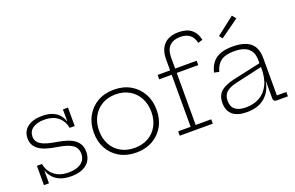

<svg xmlns="http://www.w3.org/2000/svg" viewBox="-97 -1179 2413 1569"><g transform="rotate(-20 1110.0 -394.5)"><path d="M300.5 8.5Q243 8.5 204 -8.2Q165 -25 142.2 -51.8Q119.5 -78.5 110.5 -109H98.5L108 -168Q119 -106 165.8 -67Q212.5 -28 292 -28Q360.5 -28 399.8 -56.8Q439 -85.5 439 -138.5Q439 -186 401.5 -213.8Q364 -241.5 274.5 -255Q164.5 -271.5 116.5 -307.2Q68.5 -343 68.5 -403.5Q68.5 -466 114.8 -501.5Q161 -537 240.5 -537Q297.5 -537 334.8 -520.5Q372 -504 392 -478.2Q412 -452.5 419 -425.5H431L421.5 -368Q411.5 -427 367.8 -464.2Q324 -501.5 246.5 -501.5Q185 -501.5 148.2 -475.8Q111.5 -450 111.5 -404Q111.5 -359 152.2 -334.2Q193 -309.5 281 -296Q389.5 -279 436 -241.2Q482.5 -203.5 482.5 -139.5Q482.5 -70 434.5 -30.8Q386.5 8.5 300.5 8.5ZM64 0V-168H108V0ZM421.5 -368V-528.5H465.5V-368Z M866.5 8.5Q785.5 8.5 724 -26.2Q662.5 -61 628 -122Q593.5 -183 593.5 -263Q593.5 -343.5 628 -405.5Q662.5 -467.5 723.8 -502.8Q785 -538 866.5 -538Q948 -538 1009.5 -502.8Q1071 -467.5 1105.5 -405.5Q1140 -343.5 1140 -263Q1140 -183 1105.5 -122Q1071 -61 1009.5 -26.2Q948 8.5 866.5 8.5ZM866.5 -32Q934.5 -32 985.8 -61Q1037 -90 1065.5 -142.2Q1094 -194.5 1094 -263Q1094 -331.5 1065.5 -384.2Q1037 -437 985.8 -467Q934.5 -497 866.5 -497Q799 -497 747.8 -467Q696.5 -437 668 -384.2Q639.5 -331.5 639.5 -263Q639.5 -194.5 668 -142.2Q696.5 -90 747.8 -61Q799 -32 866.5 -32Z M1245 0V-38H1353.5V-490.5H1245V-528.5H1353.5V-624Q1353.5 -708.5 1397.5 -753.5Q1441.5 -798.5 1524 -798.5Q1594 -798.5 1634 -766.5Q1674 -734.5 1687 -673.5L1647 -661Q1636 -710 1605.5 -733.8Q1575 -757.5 1523.5 -757.5Q1465 -757.5 1431.2 -725.2Q1397.5 -693 1397.5 -624V-528.5H1584.5V-490.5H1397.5V-38H1532.5V0Z M2086 0Q2073 0 2066.2 -8Q2059.5 -16 2059.5 -30.5V-222L2063.5 -235L2061.5 -294L2059.5 -319V-361Q2059.5 -410.5 2039.8 -440.2Q2020 -470 1984 -483.5Q1948 -497 1898.5 -497Q1821.5 -497 1782 -468Q1742.5 -439 1727 -379.5L1684.5 -389Q1696.5 -438.5 1722.5 -471.8Q1748.5 -505 1792 -521.2Q1835.5 -537.5 1899.5 -537.5Q1964 -537.5 2009.8 -520Q2055.5 -502.5 2079.5 -464.2Q2103.5 -426 2103.5 -363.5V-38H2186V0ZM1829 7Q1748.5 7 1706.2 -27.8Q1664 -62.5 1664 -131.5Q1664 -197 1703 -230.8Q1742 -264.5 1822.5 -282L2073.5 -337V-303.5L1829.5 -248Q1770 -235 1740 -209Q1710 -183 1710 -134Q1710 -82.5 1742 -57.2Q1774 -32 1835.5 -32Q1899 -32 1950.2 -59.2Q2001.5 -86.5 2031.5 -144.5Q2061.5 -202.5 2061.5 -294L2073 -175H2057Q2043 -92 1984.8 -42.5Q1926.5 7 1829 7ZM1981 -776.5 2007.5 -742.5 1846.5 -627.5 1825 -655.5Z"/></g></svg>

Font: Hepta Slab Light
Style: Regular
Weight: 300
Designer: Michael LaGattuta
Foundry: Michael LaGattuta
Version: Version 1.102